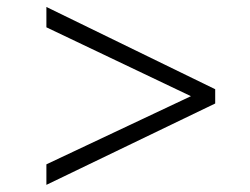

<svg xmlns="http://www.w3.org/2000/svg" viewBox="-20 -554 701 538"><path d="M110 -36V-93.5L515 -284.5L110 -477.5V-534.5L583 -304V-264Z"/></svg>

Font: Merriweather 120pt
Style: Bold
Weight: 700
Designer: Eben Sorkin
Foundry: Eben Sorkin
Version: Version 2.100